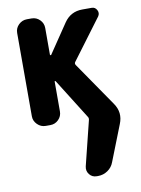

<svg xmlns="http://www.w3.org/2000/svg" viewBox="-89 -581 678 921"><g transform="rotate(-10 250.0 -120.0)"><path d="M448.2 -46.9Q480.5 0 459 52.7L390.6 226.6Q381.8 251 360.4 265.6Q338.9 280.3 313.5 280.3H306.6Q284.2 280.3 271 263.2Q257.8 246.1 262.7 224.6L316.4 7.8Q318.4 -1 314.5 -6.8L191.4 -203.1Q190.4 -204.1 188.5 -204.1Q186.5 -204.1 186.5 -202.1V-56.6Q186.5 -33.2 169.9 -16.6Q153.3 0 129.9 0H107.4Q84 0 66.9 -17.1Q49.8 -34.2 49.8 -56.6V-462.9Q49.8 -486.3 66.9 -502.9Q84 -519.5 107.4 -519.5H129.9Q153.3 -519.5 169.9 -502.9Q186.5 -486.3 186.5 -462.9V-333Q186.5 -331.1 189 -330.1Q191.4 -329.1 192.4 -331.1L288.1 -472.7Q320.3 -519.5 377 -519.5H422.9Q439.5 -519.5 447.8 -503.9Q456.1 -488.3 446.3 -473.6L299.8 -277.3Q294.9 -270.5 299.8 -262.7Z"/></g></svg>

Font: Rounded Mgen+ 1mn bold
Style: Bold
Weight: 700
Designer: [Source Han Sans]
Ryoko NISHIZUKA  (kana & ideographs); Paul D. Hunt (Latin, Greek & Cyrillic); Wenlong ZHANG  (bopomofo
Version: Version 1.059.20150602